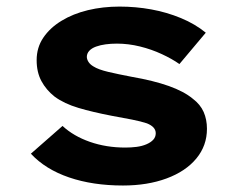

<svg xmlns="http://www.w3.org/2000/svg" viewBox="-20 -562 730 592"><path d="M359.1 10Q266 10 192.9 -15Q119.8 -40 75.2 -88.1L172.8 -173.7Q206.6 -142.3 257.2 -124.6Q307.7 -107 366.4 -107Q383.8 -107 400.8 -109.1Q417.8 -111.3 431.2 -117Q444.7 -122.7 452.5 -131.1Q460.2 -139.5 460.2 -151.2Q460.2 -170.9 432.9 -181.7Q415.7 -187.5 386.9 -193.3Q358 -199.1 324.9 -204.9Q266 -216.2 222.2 -229.2Q178.3 -242.2 148.6 -263.9Q122.4 -284.6 107.7 -312Q93 -339.4 93 -376.5Q93 -415.6 113.6 -445.9Q134.1 -476.3 169.7 -497.9Q205.2 -519.6 251.2 -530.7Q297.2 -541.7 348.5 -541.7Q398.4 -541.7 446.4 -533Q494.3 -524.3 538 -506.2Q581.8 -488 614.5 -461.2L533.2 -364.5Q510.4 -380.6 478.8 -395.2Q447.2 -409.9 411.6 -418.7Q375.9 -427.5 340.6 -427.5Q321.8 -427.5 305.7 -425.3Q289.6 -423.2 276.1 -418.3Q262.6 -413.4 255.1 -405.2Q247.7 -397 247.7 -386.3Q248.1 -378.3 253.1 -370.7Q258.2 -363 267.9 -357.3Q283 -347.6 313.5 -340.4Q344 -333.2 386 -325.2Q453.4 -313.5 500.2 -296.9Q547.1 -280.3 574.4 -257.6Q597.7 -240 607.9 -216.8Q618.1 -193.6 618.1 -164.9Q618.1 -112.8 585.3 -73.2Q552.5 -33.6 493.6 -11.8Q434.7 10 359.1 10Z"/></svg>

Font: Lexend Giga
Style: Regular
Weight: 400
Designer: Bonnie Shaver-Troup, Thomas Jockin
Foundry: Lexend
Version: Version 1.007